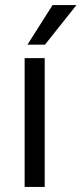

<svg xmlns="http://www.w3.org/2000/svg" viewBox="-20 -736 321 756"><path d="M157 -560H88L187 -716H281ZM156 0H77V-507H156Z"/></svg>

Font: Hind Jalandhar
Style: Regular
Weight: 400
Designer: Namrata Goyal
Foundry: Indian Type Foundry
Version: Version 0.702;PS 1.0;hotconv 1.0.81;makeotf.lib2.5.63406